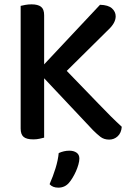

<svg xmlns="http://www.w3.org/2000/svg" viewBox="-20 -634 613 883"><path d="M183 -274V-1Q175 1 162 4Q149 7 133 7Q102 7 88.5 -4.5Q75 -16 75 -43V-607Q83 -609 96.5 -611.5Q110 -614 125 -614Q154 -614 168.5 -603Q183 -592 183 -564V-338L440 -612Q478 -611 495 -595.5Q512 -580 512 -559Q512 -528 477 -496L287 -308Q370 -223 432.5 -157.5Q495 -92 540 -51Q538 -23 521.5 -7.5Q505 8 482 8Q458 8 441.5 -5Q425 -18 408 -35ZM297 207Q278 229 248 229Q222 229 208 213Q224 177 235.5 139.5Q247 102 250 70Q274 59 299 59Q319 59 332 68Q345 77 345 95Q345 107 340.5 123Q336 139 329 154.5Q322 170 313.5 184Q305 198 297 207Z"/></svg>

Font: Baloo Thambi 2 Medium
Style: Regular
Weight: 500
Designer: Aadarsh Rajan and Ek Type
Foundry: Ek Type
Version: Version 1.640;hotconv 1.0.111;makeotfexe 2.5.65597; ttfautoh